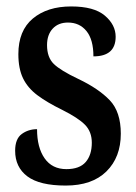

<svg xmlns="http://www.w3.org/2000/svg" viewBox="-20 -566 422 596"><path d="M184 10Q103 10 65 -18.5Q27 -47 27 -98Q27 -135 47.5 -150Q68 -165 95 -165Q95 -108 118.5 -74.5Q142 -41 186 -41Q227 -41 246 -63Q265 -85 265 -123Q265 -157 244 -178.5Q223 -200 173 -225Q126 -248 96 -270.5Q66 -293 51.5 -323Q37 -353 37 -398Q37 -471 82 -508.5Q127 -546 201 -546Q272 -546 305.5 -517.5Q339 -489 339 -452Q339 -391 270 -391Q270 -443 248.5 -469.5Q227 -496 191 -496Q161 -496 143.5 -477Q126 -458 126 -426Q126 -388 147 -367.5Q168 -347 223 -321Q286 -291 320.5 -255Q355 -219 355 -151Q355 -78 310.5 -34Q266 10 184 10Z"/></svg>

Font: Noto Serif Devanagari ExtraCondensed SemiBold
Style: Regular
Weight: 600
Width: 2
Designer: Universal Thirst, Indian Type Foundry and the Monotype Design Team
Foundry: Monotype Imaging Inc.
Version: Version 2.004; ttfautohint (v1.8.4.7-5d5b)